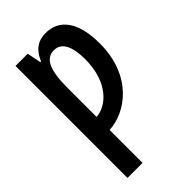

<svg xmlns="http://www.w3.org/2000/svg" viewBox="-240 -630 948 948"><g transform="rotate(-45 234.0 -156.0)"><path d="M277 -552C230 -552 190 -532 163 -469H158L143 -542H58V240H163V10C279 5 431 -99 431 -326C431 -471 377 -552 277 -552ZM247 -463C302 -463 325 -407 325 -323C325 -157 231 -84 163 -81V-286C163 -408 189 -463 247 -463Z"/></g></svg>

Font: Noto Sans Display Condensed Medium
Style: Regular
Weight: 500
Width: 3
Designer: Monotype Design Team
Foundry: Monotype Imaging Inc.
Version: Version 1.900